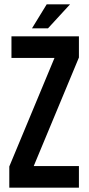

<svg xmlns="http://www.w3.org/2000/svg" viewBox="-20 -868 410 888"><path d="M345 -700V-602L136 -100H345V0H23V-98L232 -600H33V-700ZM304 -848 202 -737H128L196 -848Z"/></svg>

Font: SVN-Bebas Neue
Style: Bold
Weight: 700
Designer: Ryoichi Tsunekawa
Foundry: Ryoichi Tsunekawa
Version: Version 1.300; ttfautohint (v1.7.9-c794)